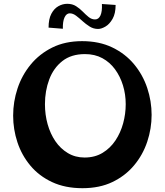

<svg xmlns="http://www.w3.org/2000/svg" viewBox="-20 -975 865 1008"><path d="M413 13Q322 13 253.5 -19Q185 -51 139.5 -105.5Q94 -160 71.5 -228Q49 -296 49 -368Q49 -441 72 -510.5Q95 -580 141 -636Q187 -692 254.5 -725.5Q322 -759 411 -759Q501 -759 569.5 -726Q638 -693 684 -637.5Q730 -582 753 -513Q776 -444 776 -372Q776 -300 753 -231Q730 -162 684 -107Q638 -52 570.5 -19.5Q503 13 413 13ZM424 -148Q478 -148 518.5 -172.5Q559 -197 586 -237.5Q613 -278 626.5 -327.5Q640 -377 640 -428Q640 -480 625.5 -527Q611 -574 584 -611Q557 -648 517.5 -669.5Q478 -691 426 -691Q354 -691 307.5 -654.5Q261 -618 238.5 -558Q216 -498 216 -428Q216 -373 230 -323Q244 -273 270.5 -234Q297 -195 336 -171.5Q375 -148 424 -148ZM310 -824 235 -830Q235 -875 249.5 -902.5Q264 -930 286.5 -942.5Q309 -955 333 -955Q360 -955 379.5 -942.5Q399 -930 414.5 -914Q430 -898 445.5 -885.5Q461 -873 479 -873Q498 -873 507.5 -894Q517 -915 515 -954L587 -949Q587 -904 571 -876Q555 -848 533.5 -835.5Q512 -823 495 -823Q471 -823 451 -835.5Q431 -848 413.5 -864Q396 -880 379.5 -892.5Q363 -905 346 -905Q329 -905 319 -884Q309 -863 310 -824Z"/></svg>

Font: Marhey Light Medium
Style: Regular
Weight: 500
Version: Version 1.000